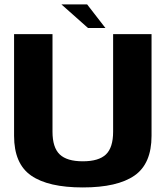

<svg xmlns="http://www.w3.org/2000/svg" viewBox="-20 -826 744 850"><path d="M346.6 3.8Q499.7 3.8 575.3 -48.7Q650.9 -101.2 650.9 -224.6V-674.9H480.8V-243.1Q480.8 -172.6 448.9 -142.2Q416.9 -111.9 346.6 -111.9Q276.3 -111.9 244.4 -142.4Q212.4 -173 212.4 -243.1V-674.9H42.3V-224.6Q42.3 -101.2 117.9 -48.7Q193.6 3.8 346.6 3.8ZM369.6 -702H446.7L365.8 -806.4H252Z"/></svg>

Font: Anybody Thin
Style: Regular
Weight: 100
Designer: Tyler Finck
Foundry: Etcetera Type Company
Version: Version 1.114;gftools[0.9.25]